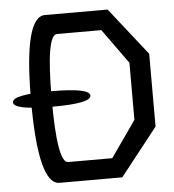

<svg xmlns="http://www.w3.org/2000/svg" viewBox="-74 -695 673 741"><g transform="rotate(-5 262.5 -325.0)"><path d="M515 -466V-184L370 0H127Q45 0 45 -325Q45 -650 127 -650H370ZM338 -77 436 -217V-438L339 -573H167Q125 -573 125 -325Q125 -77 167 -77ZM125 -355Q275 -355 275 -325Q275 -295 125 -295Q-25 -295 -25 -325Q-25 -355 125 -355Z"/></g></svg>

Font: Syne Mono
Style: Regular
Weight: 400
Monospace: yes
Designer: Lucas Descroix
Foundry: Bonjour Monde
Version: Version 2.000; ttfautohint (v1.8.3)